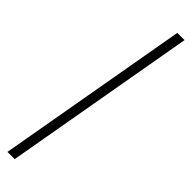

<svg xmlns="http://www.w3.org/2000/svg" viewBox="-345 -720 940 940"><g transform="rotate(45 125.0 -250.0)"><path d="M12 250 188 -750H238L62 250Z"/></g></svg>

Font: Spectral ExtraBold
Style: Italic
Weight: 800
Italic angle: -10°
Designer: Jean-Baptiste Levee
Foundry: Production Type
Version: Version 2.001